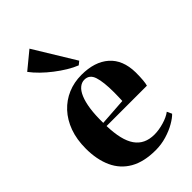

<svg xmlns="http://www.w3.org/2000/svg" viewBox="-245 -875 964 964"><g transform="rotate(-45 237.0 -393.5)"><path d="M256.5 11.5Q173.5 11.5 119.8 -19.2Q66 -50 39.8 -107.2Q13.5 -164.5 13.5 -242.5Q13.5 -307.5 32.2 -358.8Q51 -410 84.5 -446Q118 -482 162.8 -501Q207.5 -520 260 -520Q353.5 -520 406.8 -473Q460 -426 461.5 -336.5Q461.5 -303.5 459.5 -281.8Q457.5 -260 454 -249H167.5Q169 -198 178 -160.2Q187 -122.5 204.2 -97.8Q221.5 -73 247.2 -60.8Q273 -48.5 308 -48.5Q339 -48.5 374.8 -59Q410.5 -69.5 432 -86L444 -60Q429.5 -44.5 400.5 -27.8Q371.5 -11 334 0.2Q296.5 11.5 256.5 11.5ZM167 -272 312.5 -282Q313.5 -298 313.5 -312Q313.5 -326 314 -341.5Q314 -416 301.5 -454.2Q289 -492.5 253 -492.5Q234 -492.5 217.8 -479.2Q201.5 -466 189.8 -438.5Q178 -411 172 -369.5Q166 -328 167 -272ZM283.5 -563.5Q258 -573.5 229.5 -590.8Q201 -608 172.8 -629.8Q144.5 -651.5 120 -675.5Q95.5 -699.5 78 -723L168.5 -797.5L302.5 -578L284.5 -563.5Z"/></g></svg>

Font: Merriweather 144pt
Style: Bold
Weight: 700
Version: Version 2.100